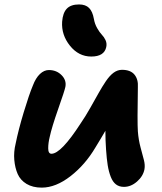

<svg xmlns="http://www.w3.org/2000/svg" viewBox="-20 -837 732 869"><path d="M393.1 -581.1Q335.9 -581.1 296.6 -630.1Q257.3 -679.2 261.2 -738.8Q264.2 -778.8 282.5 -797.9Q300.8 -816.9 337.9 -816.9Q367.2 -816.9 383.1 -801Q398.9 -785.2 404.8 -752Q408.7 -729 419.7 -709.7Q430.7 -690.4 440.9 -679.9Q451.2 -669.4 457.8 -655Q464.4 -640.6 460.9 -624Q451.7 -581.1 393.1 -581.1ZM168.9 12.2Q128.4 12.2 100.3 -4.6Q72.3 -21.5 60.1 -49.3Q47.9 -77.1 44.7 -113Q41.5 -148.9 50.8 -187Q63 -248 87.4 -328.9Q111.8 -409.7 128.9 -450.2Q141.6 -483.9 160.6 -502Q179.7 -520 201.2 -520Q235.8 -520 258.8 -496.8Q281.7 -473.6 275.9 -443.8Q272.5 -426.3 243.4 -343.8Q214.4 -261.2 205.1 -217.8Q198.2 -190.4 198.2 -165.8Q198.2 -141.1 212.9 -141.1Q256.3 -141.1 345.2 -278.8Q366.2 -309.1 388.9 -349.4Q411.6 -389.6 426.8 -416.7Q441.9 -443.8 459.2 -469.5Q476.6 -495.1 494.4 -508.1Q512.2 -521 532.2 -521Q570.8 -521 588.6 -499.3Q606.4 -477.5 604 -441.9Q601.1 -284.7 604 -242.2Q606.9 -204.1 616.2 -169.7Q625.5 -135.3 631.3 -112.8Q637.2 -90.3 633.8 -70.8Q627.9 -39.6 600.3 -15.4Q572.8 8.8 541 8.8Q519.5 8.8 504.9 -2.4Q490.2 -13.7 481.2 -36.9Q472.2 -60.1 467.5 -88.9Q462.9 -117.7 460 -160.2Q457 -201.7 457 -245.1Q451.2 -235.4 436.5 -210.2Q421.9 -185.1 412.1 -169.9Q365.7 -91.3 299.1 -39.6Q232.4 12.2 168.9 12.2Z"/></svg>

Font: Shantell Sans Normal
Style: Bold Italic
Weight: 700
Italic angle: -11.31°
Designer: Stephen Nixon, Anya Danilova, Shantell Martin
Foundry: Arrow Type
Version: Version 1.006;[559af2be0]